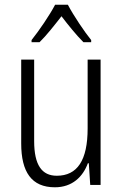

<svg xmlns="http://www.w3.org/2000/svg" viewBox="-20 -785 521 815"><path d="M268 -765H214C191 -721 146 -655 114 -615V-606H148C177 -634 212 -679 241 -716C270 -678 304 -636 334 -606H367V-615C340 -648 292 -719 268 -765ZM407 -532H352V-240C352 -104 308 -39 221 -39C158 -39 125 -84 125 -186V-532H70V-176C70 -55 114 10 213 10C287 10 332 -35 353 -92H357L363 0H407Z"/></svg>

Font: Noto Sans Gujarati Condensed Light
Style: Regular
Weight: 300
Width: 3
Designer: Jelle Bosma - Monotype Design Team, Universal Thirst
Foundry: Monotype Imaging Inc.
Version: Version 2.106